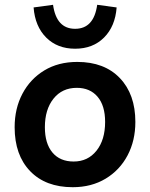

<svg xmlns="http://www.w3.org/2000/svg" viewBox="-20 -771 625 800"><path d="M302 -513Q415 -513 479.5 -445.5Q544 -378 544 -263Q544 -185 511.5 -123.5Q479 -62 420 -26.5Q361 9 283 9Q170 9 105.5 -58Q41 -125 41 -241Q41 -319 73.5 -380.5Q106 -442 164.5 -477.5Q223 -513 302 -513ZM287 -98Q346 -98 382 -143Q418 -188 418 -263Q418 -331 386.5 -368Q355 -405 300 -405Q239 -405 203 -360Q167 -315 167 -241Q167 -173 198.5 -135.5Q230 -98 287 -98ZM385 -751 466 -740Q460 -661 413.5 -614.5Q367 -568 293 -568Q219 -568 172.5 -614.5Q126 -661 120 -740L201 -751Q215 -651 293 -651Q371 -651 385 -751Z"/></svg>

Font: Livvic SemiBold
Style: Regular
Weight: 600
Designer: Jacques Le Bailly, Baron von Fonthausen
Version: Version 1.001; ttfautohint (v1.8.2)